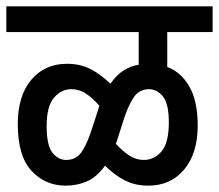

<svg xmlns="http://www.w3.org/2000/svg" viewBox="-20 -642 690 605"><path d="M0 -541V-622H650V-541H507V-431Q550 -415 576.5 -369.5Q603 -324 603 -247Q603 -159 560.5 -108Q518 -57 447 -57Q406 -57 373.5 -73.5Q341 -90 311 -120Q285 -84 254 -70.5Q223 -57 187 -57Q123 -57 79.5 -103.5Q36 -150 36 -251Q36 -340 78.5 -390.5Q121 -441 191 -441Q233 -441 265 -424.5Q297 -408 328 -378Q347 -406 369.5 -420Q392 -434 417 -438V-541ZM350 -203Q348 -196 345 -189Q367 -165 388 -151.5Q409 -138 433 -138Q466 -138 489 -165Q512 -192 512 -256Q512 -316 493 -338.5Q474 -361 450 -361Q420 -361 403 -337.5Q386 -314 371 -269ZM127 -245Q127 -183 145.5 -160.5Q164 -138 188 -138Q219 -138 236 -161.5Q253 -185 268 -231L289 -295Q291 -302 293 -309Q271 -334 250 -347.5Q229 -361 205 -361Q173 -361 150 -334Q127 -307 127 -245Z"/></svg>

Font: Noto Sans Devanagari UI Condensed Medium
Style: Regular
Weight: 500
Width: 3
Designer: Jelle Bosma - Monotype Design Team
Foundry: Monotype Imaging Inc.
Version: Version 2.003